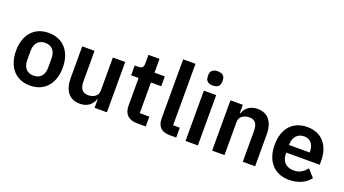

<svg xmlns="http://www.w3.org/2000/svg" viewBox="-58 -1303 3356 1872"><g transform="rotate(20 1620.5 -367.0)"><path d="M281 12C431 12 524 -94 524 -262C524 -429 431 -534 281 -534C132 -534 39 -429 39 -262C39 -94 132 12 281 12ZM281 -91C215 -91 173 -134 173 -213V-310C173 -388 215 -431 281 -431C348 -431 390 -388 390 -310V-213C390 -134 348 -91 281 -91Z M949 0H1077V-522H949V-177C949 -121 898 -94 847 -94C786 -94 759 -133 759 -205V-522H631V-192C631 -62 691 12 798 12C884 12 926 -35 944 -87H949Z M1388 0H1480V-102H1381V-420H1488V-522H1381V-665H1266V-576C1266 -540 1254 -522 1216 -522H1176V-420H1253V-133C1253 -48 1300 0 1388 0Z M1796 0V-102H1727V-740H1599V-126C1599 -46 1640 0 1727 0Z M1957 -598C2009 -598 2032 -625 2032 -662V-682C2032 -719 2009 -746 1957 -746C1904 -746 1882 -719 1882 -682V-662C1882 -625 1904 -598 1957 -598ZM1893 0H2021V-522H1893Z M2297 0V-345C2297 -401 2348 -429 2401 -429C2462 -429 2487 -391 2487 -317V0H2615V-330C2615 -460 2555 -534 2448 -534C2367 -534 2323 -491 2302 -435H2297V-522H2169V0Z M2968 12C3065 12 3141 -25 3184 -84L3115 -161C3083 -120 3045 -90 2982 -90C2898 -90 2855 -141 2855 -216V-229H3202V-271C3202 -414 3127 -534 2964 -534C2811 -534 2722 -427 2722 -262C2722 -95 2814 12 2968 12ZM2966 -438C3032 -438 3069 -389 3069 -317V-308H2855V-316C2855 -388 2899 -438 2966 -438Z"/></g></svg>

Font: IBM Plex Thai Looped SemiBold
Style: Regular
Weight: 600
Designer: Mike Abbink, Paul van der Laan, Pieter van Rosmalen, Ben Mitchell, Mark Frömberg
Foundry: Bold Monday
Version: Version 1.0